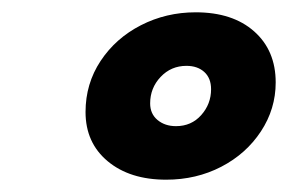

<svg xmlns="http://www.w3.org/2000/svg" viewBox="-20 -861 468 312"><path d="M119 -679Q119 -725 143.5 -762Q168 -799 209 -820Q250 -841 298 -841Q358 -841 393 -810Q428 -779 428 -727Q428 -684 404 -647.5Q380 -611 339.5 -590Q299 -569 250 -569Q191 -569 155 -599Q119 -629 119 -679ZM323 -716Q323 -734 312 -744Q301 -754 283 -754Q258 -754 241 -736Q224 -718 224 -693Q224 -676 236 -666Q248 -656 266 -656Q291 -656 307 -674Q323 -692 323 -716Z"/></svg>

Font: Kodchasan
Style: Bold Italic
Weight: 700
Italic angle: -10°
Version: Version 1.000; ttfautohint (v1.6)